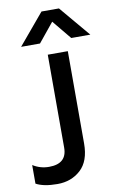

<svg xmlns="http://www.w3.org/2000/svg" viewBox="-109 -1066 713 1152"><g transform="rotate(-10 247.0 -490.0)"><path d="M14.6 2.9V-110.4Q59.6 -82 113.3 -82Q221.7 -82 221.7 -179.7V-746.1H343.8V-183.6Q343.8 -76.2 286.6 -23.9Q229.5 28.3 145 28.3Q60.5 28.3 14.6 2.9ZM72.3 -820.3 229.5 -1007.8H335.9L494.1 -820.3H377.9L282.2 -936.5L187.5 -820.3Z"/></g></svg>

Font: GenEi M Gothic v2 Medium
Style: Regular
Weight: 500
Version: Version 2.0